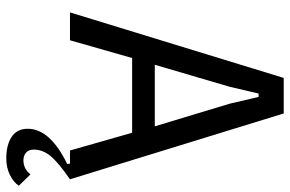

<svg xmlns="http://www.w3.org/2000/svg" viewBox="-180 -558 946 627"><g transform="rotate(90 293.5 -245.0)"><path d="M587 167Q576 184 552 196Q528 208 498 208Q454 208 427.5 190.5Q401 173 401 138Q401 65 516 9L515 0H472L414 -203H170L112 0H21L235 -698H351L566 0Q511 38 490 63.5Q469 89 469 118Q469 135 479 143.5Q489 152 504 152Q532 152 550 129ZM319 -522 297 -616H286L264 -522L192 -277H393Z"/></g></svg>

Font: IBM Plex Sans Condensed Text
Style: Regular
Weight: 450
Width: 3
Designer: Mike Abbink, Paul van der Laan, Pieter van Rosmalen
Foundry: Bold Monday
Version: Version 1.1